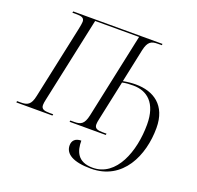

<svg xmlns="http://www.w3.org/2000/svg" viewBox="-179 -885 1339 1306"><g transform="rotate(20 490.5 -232.0)"><path d="M610 250C842 250 936 36 936 -162C936 -327 832 -393 703 -393C676 -393 644 -390 612 -384L663 -625C678 -694 703 -704 750 -704H777L779 -714H133L130 -704H153C197 -704 217 -699 217 -669C217 -659 213 -637 208 -613L96 -89C82 -20 56 -10 8 -10H-18L-19 0H242L244 -10H217C179 -10 157 -16 157 -46C157 -55 159 -71 163 -87L295 -704H613L482 -89C467 -20 442 -10 395 -10H368L366 0H628L630 -10H603C565 -10 543 -16 543 -46C543 -55 545 -71 549 -87L610 -373C637 -379 661 -380 689 -380C789 -380 868 -320 868 -162C868 32 791 240 620 240C508 240 485 167 485 93C442 93 421 116 421 150C421 211 480 250 610 250Z"/></g></svg>

Font: Noto Serif Display Light
Style: Italic
Weight: 300
Italic angle: -12°
Designer: Monotype Design Team
Foundry: Monotype Imaging Inc.
Version: Version 2.009